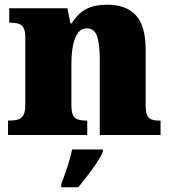

<svg xmlns="http://www.w3.org/2000/svg" viewBox="-20 -571 723 812"><path d="M14 0V-61H18Q41 -61 56 -65.5Q71 -70 79 -84.5Q87 -99 87 -128V-412Q87 -439 80 -452.5Q73 -466 59 -470.5Q45 -475 23 -475H19V-536H265L278 -472H283Q296 -493 314 -511Q332 -529 361 -540Q390 -551 434 -551Q514 -551 555 -506Q596 -461 596 -360V-131Q596 -101 601.5 -86Q607 -71 620 -66Q633 -61 655 -61H659V0H402V-317Q402 -381 391 -416Q380 -451 348 -451Q323 -451 308.5 -430Q294 -409 288 -375Q282 -341 282 -301V-125Q282 -98 288.5 -84.5Q295 -71 309 -66Q323 -61 345 -61H349V0ZM239 208Q246 189 255.5 162.5Q265 136 273 108.5Q281 81 285 61H415V71Q406 92 388.5 118.5Q371 145 350 172Q329 199 311 221H239Z"/></svg>

Font: Noto Serif Armenian Black
Style: Regular
Weight: 900
Version: Version 2.007